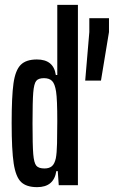

<svg xmlns="http://www.w3.org/2000/svg" viewBox="-20 -763 469 791"><path d="M28 -256Q28 -365 35.5 -419Q43 -473 65 -495.5Q87 -518 132 -518Q201 -518 210 -454H216V-743H301V0H222L218 -58H212Q202 8 133 8Q89 8 67 -13Q45 -34 36.5 -89Q28 -144 28 -256ZM210 -111Q214 -131 215 -172Q216 -213 216 -264Q216 -354 211 -386Q206 -418 194.5 -429.5Q183 -441 161 -441Q138 -441 129 -429.5Q120 -418 117 -382Q114 -346 114 -255Q114 -164 117 -128Q120 -92 129.5 -80.5Q139 -69 163 -69Q183 -69 194 -78.5Q205 -88 210 -111ZM331 -431 348 -631V-688H429V-631L396 -431Z"/></svg>

Font: Saira Ultra Condensed SemiBold
Style: Regular
Weight: 600
Width: 1
Designer: Hector Gatti with collaboration of the Omnibus-Type team
Foundry: Omnibus-Type
Version: Version 1.001; ttfautohint (v1.8)